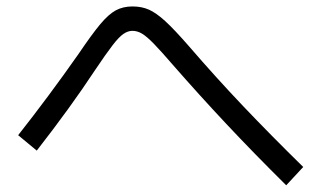

<svg xmlns="http://www.w3.org/2000/svg" viewBox="-20 -629 978 584"><path d="M505.9 -431.6Q468.8 -474.6 447.3 -496.6Q425.8 -518.6 411.6 -526.9Q397.5 -535.2 382.8 -535.2Q369.1 -535.2 355.5 -525.9Q341.8 -516.6 322.3 -491.2Q302.7 -465.8 268.6 -415Q195.3 -303.7 91.8 -170.9L35.2 -217.8Q127 -334 218.8 -464.8Q259.8 -525.4 285.2 -555.7Q310.5 -585.9 332.5 -597.7Q354.5 -609.4 382.8 -609.4Q411.1 -609.4 433.1 -599.6Q455.1 -589.8 482.4 -564.9Q509.8 -540 555.7 -487.3Q635.7 -394.5 719.2 -306.6Q802.7 -218.8 902.3 -121.1L850.6 -65.4Q750 -165 668.5 -252Q586.9 -338.9 505.9 -431.6Z"/></svg>

Font: WEMIX Pretendard Variable
Style: Regular
Weight: 400
Designer: Base glyphs from Inter by Rasmus Andersson; Hangeul glyphs from Noto Sans CJK(Source Han Sans) by Jang Soo-young and Kan
Foundry: Kil Hyung-jin
Version: Version 1.000;Glyphs 3.2 (3208)